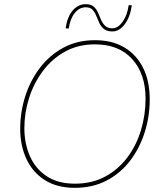

<svg xmlns="http://www.w3.org/2000/svg" viewBox="-20 -896 788 922"><path d="M339 6Q254 6 195.5 -31Q137 -68 107 -132.5Q77 -197 77 -277Q77 -357 101 -433Q125 -509 171.5 -570Q218 -631 284.5 -667Q351 -703 436 -703Q519 -703 577.5 -668Q636 -633 667.5 -569.5Q699 -506 699 -419Q699 -337 675 -261Q651 -185 605 -124.5Q559 -64 492 -29Q425 6 339 6ZM340 -14Q422 -14 485 -48Q548 -82 591.5 -140Q635 -198 657 -271Q679 -344 679 -422Q679 -541 615 -612Q551 -683 436 -683Q355 -683 292 -648Q229 -613 185.5 -554.5Q142 -496 119.5 -425Q97 -354 97 -281Q97 -207 123.5 -146.5Q150 -86 204 -50Q258 -14 340 -14ZM520 -745Q494 -745 479.5 -756.5Q465 -768 457 -785.5Q449 -803 442 -820.5Q435 -838 424 -849.5Q413 -861 392 -861Q361 -861 339 -833.5Q317 -806 310 -759L295 -760Q303 -815 329 -845.5Q355 -876 392 -876Q416 -876 429.5 -864.5Q443 -853 450.5 -835.5Q458 -818 465.5 -800.5Q473 -783 485.5 -771.5Q498 -760 520 -760Q546 -760 568.5 -791Q591 -822 598 -871H613Q605 -814 579 -779.5Q553 -745 520 -745Z"/></svg>

Font: Hanken Grotesk Thin
Style: Italic
Weight: 250
Italic angle: -8°
Designer: Alfredo Marco Pradil
Foundry: Hanken Design Co.
Version: Version 3.013